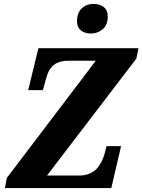

<svg xmlns="http://www.w3.org/2000/svg" viewBox="-20 -960 727 980"><path d="M15 -52 469 -650H327Q284 -650 256.5 -630Q229 -610 216 -562L199 -500H124L176 -714H687L676 -661L220 -64H384Q432 -64 464.5 -90.5Q497 -117 515 -179L524 -214H598L548 0H5ZM373 -852Q373 -894 397 -917Q421 -940 458 -940Q489 -940 509.5 -924Q530 -908 530 -876Q530 -833 504.5 -811Q479 -789 444 -789Q412 -789 392.5 -805Q373 -821 373 -852Z"/></svg>

Font: Noto Serif NarrowExtraBold
Style: Italic
Weight: 800
Width: 4
Italic angle: -12°
Designer: Monotype Design Team
Foundry: Monotype Imaging Inc.
Version: Version 1.001